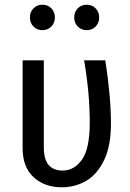

<svg xmlns="http://www.w3.org/2000/svg" viewBox="-20 -783 552 815"><path d="M451 -259Q451 -164 422 -103.5Q393 -43 346 -15.5Q299 12 242 12Q169 12 122.5 -31Q76 -74 76 -154V-527H166V-156Q166 -59 246 -59Q295 -59 328 -105.5Q361 -152 361 -263Q361 -388 337 -527H427Q451 -372 451 -259ZM213 -709Q213 -686 198 -670.5Q183 -655 160 -655Q137 -655 122 -670.5Q107 -686 107 -709Q107 -732 122 -747.5Q137 -763 160 -763Q183 -763 198 -747.5Q213 -732 213 -709ZM401 -709Q401 -686 386 -670.5Q371 -655 348 -655Q325 -655 310 -670.5Q295 -686 295 -709Q295 -732 310 -747.5Q325 -763 348 -763Q371 -763 386 -747.5Q401 -732 401 -709Z"/></svg>

Font: Fira Sans Condensed
Style: Regular
Weight: 400
Width: 3
Designer: bBox Type GmbH & Carrois Corporate GbR & Edenspiekermann AG
Foundry: bBox Type GmbH & Carrois Corporate GbR & Edenspiekermann AG
Version: Version 4.301